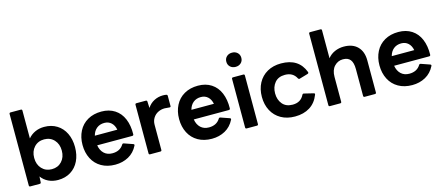

<svg xmlns="http://www.w3.org/2000/svg" viewBox="-51 -1312 4327 1880"><g transform="rotate(-15 2112.0 -372.0)"><path d="M192 -71 189 -13Q189 0 175 0H81Q68 0 68 -13V-737Q68 -750 81 -750H185Q198 -750 198 -737V-455Q227 -490 269 -509Q311 -528 361 -528Q434 -528 489 -494Q544 -460 573.5 -399Q603 -338 603 -259Q603 -180 573.5 -119Q544 -58 489 -24Q434 10 361 10Q307 10 263.5 -11Q220 -32 192 -71ZM469 -259Q469 -326 430 -368Q391 -410 329 -410Q267 -410 228 -368Q189 -326 189 -259Q189 -192 228 -150Q267 -108 329 -108Q391 -108 430 -150Q469 -192 469 -259Z M679 -259Q679 -337 710.5 -398.5Q742 -460 801.5 -494Q861 -528 941 -528Q1019 -528 1075.5 -491.5Q1132 -455 1160 -388Q1188 -321 1186 -232Q1185 -219 1172 -219H817Q826 -165 858.5 -135Q891 -105 942 -105Q1020 -105 1056 -164Q1061 -173 1073 -170L1162 -139Q1175 -134 1169 -122Q1136 -56 1076 -23Q1016 10 941 10Q861 10 801.5 -24Q742 -58 710.5 -119.5Q679 -181 679 -259ZM1047 -316Q1038 -362 1010 -387.5Q982 -413 940 -413Q894 -413 862.5 -387.5Q831 -362 819 -316Z M1295 0Q1282 0 1282 -13V-505Q1282 -518 1295 -518H1389Q1403 -518 1403 -505L1406 -440Q1432 -481 1474 -503Q1516 -525 1564 -525Q1584 -525 1599 -522Q1610 -519 1610 -508V-405Q1610 -394 1599 -394Q1589 -394 1574.5 -396Q1560 -398 1548 -398Q1512 -398 1481 -382.5Q1450 -367 1431 -337Q1412 -307 1412 -268V-13Q1412 0 1399 0Z M1658 -259Q1658 -337 1689.5 -398.5Q1721 -460 1780.5 -494Q1840 -528 1920 -528Q1998 -528 2054.5 -491.5Q2111 -455 2139 -388Q2167 -321 2165 -232Q2164 -219 2151 -219H1796Q1805 -165 1837.5 -135Q1870 -105 1921 -105Q1999 -105 2035 -164Q2040 -173 2052 -170L2141 -139Q2154 -134 2148 -122Q2115 -56 2055 -23Q1995 10 1920 10Q1840 10 1780.5 -24Q1721 -58 1689.5 -119.5Q1658 -181 1658 -259ZM2026 -316Q2017 -362 1989 -387.5Q1961 -413 1919 -413Q1873 -413 1841.5 -387.5Q1810 -362 1798 -316Z M2250 -682Q2250 -714 2271.5 -734Q2293 -754 2326 -754Q2359 -754 2380.5 -734Q2402 -714 2402 -682Q2402 -650 2380.5 -630Q2359 -610 2326 -610Q2293 -610 2271.5 -630Q2250 -650 2250 -682ZM2274 0Q2261 0 2261 -13V-505Q2261 -518 2274 -518H2378Q2391 -518 2391 -505V-13Q2391 0 2378 0Z M2497 -259Q2497 -338 2529.5 -399Q2562 -460 2622 -494Q2682 -528 2762 -528Q2941 -528 2997 -378Q2998 -376 2998 -373Q2998 -364 2988 -361L2902 -336L2898 -335Q2890 -335 2885 -344Q2851 -410 2770 -410Q2703 -410 2667 -367Q2631 -324 2631 -259Q2631 -194 2667 -151Q2703 -108 2770 -108Q2853 -108 2886 -177Q2892 -188 2903 -185L2998 -162Q3011 -159 3006 -146Q2976 -68 2913.5 -29Q2851 10 2763 10Q2682 10 2622 -24Q2562 -58 2529.5 -119Q2497 -180 2497 -259Z M3118 0Q3105 0 3105 -13V-737Q3105 -750 3118 -750H3222Q3235 -750 3235 -737V-454Q3263 -490 3306 -509Q3349 -528 3398 -528Q3488 -528 3537.5 -477.5Q3587 -427 3587 -337V-13Q3587 0 3574 0H3470Q3457 0 3457 -13V-284Q3457 -349 3433 -379.5Q3409 -410 3358 -410Q3307 -410 3271 -372Q3235 -334 3235 -264V-13Q3235 0 3222 0Z M3689 -259Q3689 -337 3720.5 -398.5Q3752 -460 3811.5 -494Q3871 -528 3951 -528Q4029 -528 4085.5 -491.5Q4142 -455 4170 -388Q4198 -321 4196 -232Q4195 -219 4182 -219H3827Q3836 -165 3868.5 -135Q3901 -105 3952 -105Q4030 -105 4066 -164Q4071 -173 4083 -170L4172 -139Q4185 -134 4179 -122Q4146 -56 4086 -23Q4026 10 3951 10Q3871 10 3811.5 -24Q3752 -58 3720.5 -119.5Q3689 -181 3689 -259ZM4057 -316Q4048 -362 4020 -387.5Q3992 -413 3950 -413Q3904 -413 3872.5 -387.5Q3841 -362 3829 -316Z"/></g></svg>

Font: LINE Seed Sans KR Bold
Style: Regular
Weight: 700
Designer: LINE BX Design & Sandoll Inc & Dalton Maag Ltd
Foundry: Sandoll Inc.
Version: Version 1.000